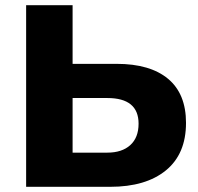

<svg xmlns="http://www.w3.org/2000/svg" viewBox="-20 -720 764 740"><path d="M80.7 -700H259.8V-473.9H429.7Q558.4 -473.9 627.7 -416.3Q696.9 -358.7 696.9 -246.4Q696.9 -126.6 619.4 -63.3Q542 0 404.6 0H80.7ZM514.1 -243.3Q514.1 -342.2 393.4 -342.2H259.8V-131.7H393.4Q449.9 -131.7 482 -160.6Q514.1 -189.6 514.1 -243.3Z"/></svg>

Font: iiserrat Thin
Style: Regular
Weight: 100
Designer: Akira Ohta
Foundry: Akira Ohta
Version: Version 1.200;Glyphs 3.3.1 (3343)